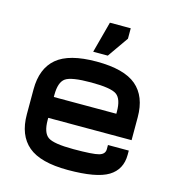

<svg xmlns="http://www.w3.org/2000/svg" viewBox="-106 -790 812 890"><g transform="rotate(15 300.0 -345.0)"><path d="M50 -310V-250H150V-310Q150 -371 177.5 -390.5Q205 -410 300 -410Q395 -410 422.5 -390.5Q450 -371 450 -310V-200H550V-310Q550 -410 491 -460Q432 -510 300 -510Q168 -510 109 -460Q50 -410 50 -310ZM300 -90Q205 -90 177.5 -109.5Q150 -129 150 -190V-250H50V-190Q50 -90 109 -40Q168 10 300 10Q437 10 493.5 -24.5Q550 -59 550 -130V-150H450V-130Q450 -106 422 -98Q394 -90 300 -90ZM100 -200H550V-300H100ZM272 -550H342L412 -650V-700H312Z"/></g></svg>

Font: Millimetre
Style: Regular
Weight: 500
Designer: Jérémy Landes
Version: Version 1.0